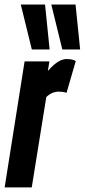

<svg xmlns="http://www.w3.org/2000/svg" viewBox="-36 -809 366 829"><path d="M177.4 -544 170.7 -502.6Q186.2 -520.5 199.9 -531.8Q213.5 -543 226.4 -548.5Q239.3 -554 251.5 -554Q262.5 -554 271.7 -552.5Q280.8 -551 291.2 -545.6L251.3 -408.2Q243 -411.2 233.5 -412.3Q223.9 -413.5 217.7 -413.5Q204.7 -413.5 191.8 -408.5Q178.8 -403.5 163.9 -390.2L101.1 0H-15.9L70.2 -544ZM101.4 -595.3 53.8 -789.3H158.5L178.3 -595.3ZM233.1 -595.3 185.5 -789.3H290.2L310 -595.3Z"/></svg>

Font: Georama
Style: Italic
Weight: 400
Width: 2
Italic angle: -9°
Designer: Jean-Baptiste Levee
Foundry: Production Type
Version: Version 1.000